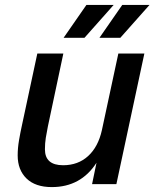

<svg xmlns="http://www.w3.org/2000/svg" viewBox="-20 -750 629 782"><path d="M191 12Q124 12 88 -23Q52 -58 52 -117Q52 -147 57.5 -179Q63 -211 69 -238L132 -532H238L175 -235Q170 -211 166.5 -188.5Q163 -166 163 -142Q163 -77 237 -77Q298 -77 339 -114.5Q380 -152 395 -220L462 -532H568L454 0H355L373 -87Q309 12 191 12ZM239 -596 332 -730H443L324 -596ZM385 -596 478 -730H589L470 -596Z"/></svg>

Font: Geist Medium
Style: Italic
Weight: 500
Italic angle: -12°
Designer: Basement.studio, Andrés Briganti, Mateo Zaragoza
Foundry: Basement.studio, Vercel, Andrés Briganti, Guido Ferreyra, Mateo Zaragoza
Version: Version 1.500; ttfautohint (v1.8.4.7-5d5b)